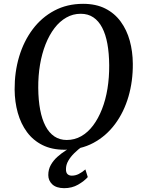

<svg xmlns="http://www.w3.org/2000/svg" viewBox="-20 -773 745 1004"><path d="M317 10Q251 10 202 -14.5Q153 -39 121 -82.5Q89 -126 73 -183Q57 -240 56.5 -305Q56 -396.5 80.2 -477.2Q104.5 -558 151 -620Q197.5 -682 264.2 -717.5Q331 -753 414.5 -753Q482 -753 530.8 -728.2Q579.5 -703.5 611.2 -660Q643 -616.5 658.5 -560.2Q674 -504 674.5 -440.5Q675.5 -349.5 651.8 -268Q628 -186.5 581.5 -124Q535 -61.5 468.5 -25.8Q402 10 317 10ZM329 -41Q370 -41 404.8 -60.8Q439.5 -80.5 466.8 -116.8Q494 -153 513.2 -202Q532.5 -251 542 -309.5Q551.5 -368 551 -432Q550.5 -494.5 541.5 -544Q532.5 -593.5 514.2 -628.5Q496 -663.5 468.2 -682.2Q440.5 -701 402 -701Q361.5 -701 326.8 -681.2Q292 -661.5 264.8 -625.8Q237.5 -590 218.2 -541.2Q199 -492.5 189.2 -434.5Q179.5 -376.5 180 -313Q180.5 -249.5 190 -199.2Q199.5 -149 218 -113.8Q236.5 -78.5 264.2 -59.8Q292 -41 329 -41ZM315 211Q274 210.5 253.2 190.8Q232.5 171 232.5 142.5Q232.5 113 245.8 89.5Q259 66 280 47.2Q301 28.5 325 13.2Q349 -2 371 -14.5L395.5 -25.5L413 -9.5Q388.5 8 368.5 27.8Q348.5 47.5 336.8 68.2Q325 89 325 110.5Q324.5 129.5 333 137.5Q341.5 145.5 355.5 145.5Q374.5 145.5 391.8 136.8Q409 128 426.5 113L439 153Q420.5 174 388.5 192.5Q356.5 211 315 211Z"/></svg>

Font: Merriweather 28pt Medium
Style: Italic
Weight: 500
Italic angle: -7.8°
Version: Version 2.101